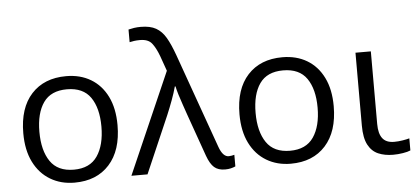

<svg xmlns="http://www.w3.org/2000/svg" viewBox="-52 -876 2171 997"><g transform="rotate(-5 1034.0 -378.0)"><path d="M546.9 -268.6Q546.9 -136.7 480.7 -63.5Q414.6 9.8 299.3 9.8Q228 9.8 172.9 -23.2Q117.7 -56.2 86.7 -118.4Q55.7 -180.7 55.7 -268.6Q55.7 -400.4 121.8 -472.7Q188 -544.9 302.7 -544.9Q376 -544.9 430.9 -512.2Q485.8 -479.5 516.4 -417.7Q546.9 -356 546.9 -268.6ZM139.6 -268.6Q139.6 -171.4 178.5 -114.5Q217.3 -57.6 301.3 -57.6Q384.8 -57.6 423.8 -114.7Q462.9 -171.9 462.9 -268.6Q462.9 -364.7 424.1 -420.7Q385.3 -476.6 300.8 -476.6Q217.3 -476.6 178.5 -421.4Q139.6 -366.2 139.6 -268.6Z M595.7 0 826.7 -527.3 798.8 -606Q782.2 -650.4 762.9 -674.3Q743.7 -698.2 701.7 -698.2Q684.1 -698.2 670.7 -696.3Q657.2 -694.3 647 -691.9V-757.8Q660.2 -761.2 676.5 -763.7Q692.9 -766.1 710.9 -766.1Q760.3 -766.1 790.5 -749Q820.8 -731.9 841.6 -696.3Q862.3 -660.6 882.3 -605L1058.6 -110.4Q1077.6 -57.1 1108.4 -57.1Q1115.7 -57.1 1124.3 -58.8Q1132.8 -60.5 1137.7 -62V-1.5Q1127 3.4 1113.5 6.6Q1100.1 9.8 1083.5 9.8Q1047.9 9.8 1027.1 -8.3Q1006.3 -26.4 990.7 -69.3L911.6 -292.5Q903.8 -315.9 894 -343.5Q884.3 -371.1 876.2 -397.5Q868.2 -423.8 864.3 -442.4H860.8Q852.1 -409.7 838.1 -372.1Q824.2 -334.5 808.6 -297.4L679.7 0Z M1673.8 -268.6Q1673.8 -136.7 1607.7 -63.5Q1541.5 9.8 1426.3 9.8Q1355 9.8 1299.8 -23.2Q1244.6 -56.2 1213.6 -118.4Q1182.6 -180.7 1182.6 -268.6Q1182.6 -400.4 1248.8 -472.7Q1314.9 -544.9 1429.7 -544.9Q1502.9 -544.9 1557.9 -512.2Q1612.8 -479.5 1643.3 -417.7Q1673.8 -356 1673.8 -268.6ZM1266.6 -268.6Q1266.6 -171.4 1305.4 -114.5Q1344.2 -57.6 1428.2 -57.6Q1511.7 -57.6 1550.8 -114.7Q1589.8 -171.9 1589.8 -268.6Q1589.8 -364.7 1551 -420.7Q1512.2 -476.6 1427.7 -476.6Q1344.2 -476.6 1305.4 -421.4Q1266.6 -366.2 1266.6 -268.6Z M1890.6 -535.2V-156.7Q1890.6 -106.4 1909.9 -81.5Q1929.2 -56.6 1970.7 -56.6Q1991.7 -56.6 2014.6 -60.3Q2037.6 -64 2050.3 -67.9V-4.9Q2036.6 1.5 2010.7 5.6Q1984.9 9.8 1960 9.8Q1916 9.8 1882.3 -4.6Q1848.6 -19 1829.6 -54.9Q1810.5 -90.8 1810.5 -154.8V-535.2Z"/></g></svg>

Font: Open Sans
Style: Regular
Weight: 400
Designer: Monotype Design Team
Foundry: Monotype Imaging Inc.
Version: Version 3.000; ttfautohint (v1.8.4)